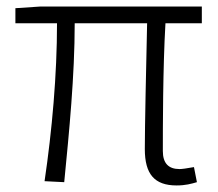

<svg xmlns="http://www.w3.org/2000/svg" viewBox="-20 -553 664 586"><path d="M519 13C546 13 564 8 581 3L572 -43C550 -39 535 -37 528 -37C494 -37 477 -55 477 -92C477 -156 477 -348 485 -482H596V-533H102L27 -528V-482H154C154 -325 139 -156 116 0L176 3C191 -150 208 -321 208 -482H429C426 -352 422 -164 422 -98C422 -22 451 13 519 13Z"/></svg>

Font: Spoqa Han Sans Neo Light
Style: Regular
Weight: 300
Designer: [Spoqa Han Sans Neo] Dong-huui Kim  Younghwa Kang  Yujin Lee  [Noto Sans] Ryoko NISHIZUKA  (kana & ideographs); Paul D. 
Foundry: Spoqa (http://www.spoqa-han-sans.com)
Version: Version 1.000